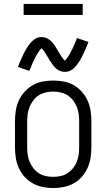

<svg xmlns="http://www.w3.org/2000/svg" viewBox="-20 -947 540 975"><path d="M250 8Q277 8 304 2.5Q331 -3 354.5 -16Q378 -29 396 -49.5Q414 -70 425 -95Q436 -120 440 -146.5Q444 -173 444 -200V-330Q444 -357 440 -384Q436 -411 425 -435.5Q414 -460 396 -480.5Q378 -501 354.5 -514.5Q331 -528 304 -533Q277 -538 250 -538Q223 -538 196.5 -533Q170 -528 146.5 -514.5Q123 -501 104.5 -480.5Q86 -460 75 -435.5Q64 -411 60 -384Q56 -357 56 -330V-200Q56 -173 60 -146.5Q64 -120 75 -95Q86 -70 104.5 -49.5Q123 -29 146.5 -16Q170 -3 196.5 2.5Q223 8 250 8ZM250 -49Q231 -49 212 -53Q193 -57 177 -67.5Q161 -78 149.5 -93Q138 -108 130.5 -125.5Q123 -143 120.5 -162Q118 -181 118 -200V-330Q118 -349 120.5 -368Q123 -387 130.5 -404.5Q138 -422 149.5 -437.5Q161 -453 177 -463Q193 -473 212 -477.5Q231 -482 250 -482Q269 -482 288 -477.5Q307 -473 323 -463Q339 -453 351 -437.5Q363 -422 370 -404.5Q377 -387 379.5 -368Q382 -349 382 -330V-200Q382 -181 379.5 -162Q377 -143 370 -125.5Q363 -108 351 -93Q339 -78 323 -67.5Q307 -57 288 -53Q269 -49 250 -49ZM309 -582Q316 -582 323.5 -583.5Q331 -585 337.5 -588.5Q344 -592 349.5 -596Q355 -600 360 -605.5Q365 -611 369.5 -617Q374 -623 377.5 -627.5Q381 -632 384 -637Q387 -642 390 -647.5Q393 -653 396 -659Q399 -665 402.5 -671.5Q406 -678 409 -685.5Q412 -693 415.5 -700.5Q419 -708 422.5 -716.5Q426 -725 429 -734L371 -754Q369 -748 366.5 -742Q364 -736 361.5 -730.5Q359 -725 357 -720Q355 -715 353 -710Q351 -705 348.5 -700.5Q346 -696 344 -692Q342 -688 340 -684Q338 -680 336.5 -677Q335 -674 333 -670.5Q331 -667 329 -664.5Q327 -662 325.5 -659.5Q324 -657 320.5 -652Q317 -647 314.5 -644.5Q312 -642 309 -639Q306 -642 302.5 -646Q299 -650 296 -654Q293 -658 290 -663Q287 -668 284 -673Q281 -678 278 -683Q275 -688 272 -693Q269 -698 266.5 -702.5Q264 -707 261 -711.5Q258 -716 254.5 -720.5Q251 -725 247.5 -729.5Q244 -734 240 -737.5Q236 -741 232 -744.5Q228 -748 223 -750.5Q218 -753 213 -755Q208 -757 202.5 -758Q197 -759 191 -759Q184 -759 177 -757.5Q170 -756 163.5 -752.5Q157 -749 151.5 -745Q146 -741 141 -735.5Q136 -730 131 -724Q126 -718 123 -713.5Q120 -709 117 -704Q114 -699 110.5 -693.5Q107 -688 104 -682Q101 -676 98 -669.5Q95 -663 91.5 -655.5Q88 -648 84.5 -640.5Q81 -633 78 -624.5Q75 -616 71 -607L129 -587Q132 -593 134 -599Q136 -605 138.5 -610.5Q141 -616 143 -621Q145 -626 147.5 -631Q150 -636 152 -640.5Q154 -645 156 -649Q158 -653 160 -657Q162 -661 164 -664Q166 -667 167.5 -670.5Q169 -674 171 -676.5Q173 -679 174.5 -681.5Q176 -684 179.5 -689Q183 -694 185.5 -696.5Q188 -699 191 -702Q194 -700 197.5 -695.5Q201 -691 204 -687Q207 -683 210 -678Q213 -673 216 -668Q219 -663 222 -658Q225 -653 228 -648Q231 -643 234 -638.5Q237 -634 240 -629.5Q243 -625 246 -620.5Q249 -616 253 -611.5Q257 -607 260.5 -603.5Q264 -600 268 -596.5Q272 -593 277 -590.5Q282 -588 287 -586Q292 -584 297.5 -583Q303 -582 309 -582ZM400 -871V-927H100V-871Z"/></svg>

Font: Iosevka SS09 Light
Style: Regular
Weight: 300
Monospace: yes
Designer: Belleve Invis
Foundry: Belleve Invis
Version: Version 5.2.1; ttfautohint (v1.8.3)